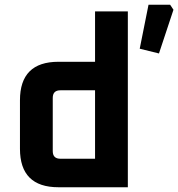

<svg xmlns="http://www.w3.org/2000/svg" viewBox="-20 -788 750 808"><path d="M64 -162V-366Q64 -528 226 -528H380V-740H518V0H226Q64 0 64 -162ZM202 -152Q202 -120 234 -120H380V-408H234Q202 -408 202 -376ZM568 -583 605 -768H696L710 -747L649 -563Z"/></svg>

Font: Oxanium
Style: Bold
Weight: 700
Designer: Severin Meyer
Version: Version 2.000